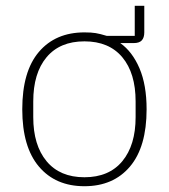

<svg xmlns="http://www.w3.org/2000/svg" viewBox="-20 -632 584 664"><path d="M479 -612V-520Q479 -502 470.5 -492.5Q462 -483 442 -483H396Q438 -453 462.5 -395.5Q487 -338 487 -254Q487 -124 429.5 -56Q372 12 272 12Q172 12 114.5 -56Q57 -124 57 -254Q57 -385 114.5 -452.5Q172 -520 272 -520Q296 -520 311 -517.5Q326 -515 349 -508H446V-612ZM272 -19Q357 -19 403 -74.5Q449 -130 449 -227V-281Q449 -379 403 -434Q357 -489 272 -489Q187 -489 141 -434Q95 -379 95 -281V-227Q95 -130 141 -74.5Q187 -19 272 -19Z"/></svg>

Font: IBM Plex Sans ExtLt
Style: Regular
Weight: 200
Designer: Mike Abbink, Paul van der Laan, Pieter van Rosmalen
Foundry: Bold Monday
Version: Version 3.005